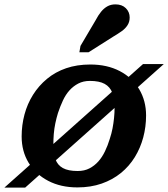

<svg xmlns="http://www.w3.org/2000/svg" viewBox="-57 -844 769 878"><path d="M298 -62Q329 -62 352 -74Q375 -86 392.5 -105.5Q410 -125 423 -152Q436 -179 445 -209Q453 -233 457.5 -256.5Q462 -280 464.5 -304Q467 -328 467 -353Q467 -393 456.5 -420Q446 -447 421.5 -460.5Q397 -474 354 -474Q324 -474 301 -462Q278 -450 260.5 -430.5Q243 -411 230.5 -384Q218 -357 208 -327Q201 -304 196 -280Q191 -256 189 -232Q187 -208 187 -183Q187 -143 196.5 -116Q206 -89 230.5 -75.5Q255 -62 298 -62ZM-37 14 597 -551H692L58 14ZM42 -220Q42 -272 55 -320.5Q68 -369 94 -410.5Q120 -452 158 -483.5Q196 -515 245.5 -532Q295 -549 356 -549Q433 -549 490.5 -519Q548 -489 579.5 -436Q611 -383 611 -316Q611 -264 598 -215.5Q585 -167 559.5 -125.5Q534 -84 496 -53Q458 -22 408 -4.5Q358 13 297 13Q221 13 163.5 -17Q106 -47 74 -99.5Q42 -152 42 -220ZM380 -751Q392 -774 405 -790Q418 -806 434 -815Q450 -824 471 -824Q501 -824 518.5 -806.5Q536 -789 536 -764Q536 -744 526 -728.5Q516 -713 499 -701Q482 -689 460 -676L348 -605H306L311 -634Z"/></svg>

Font: Roboto Serif 20pt SemiBold
Style: Italic
Weight: 600
Italic angle: -10°
Version: Version 1.007